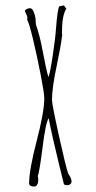

<svg xmlns="http://www.w3.org/2000/svg" viewBox="-20 -682 352 705"><path d="M105.5 2.9Q113.3 2.9 116.9 -4.4Q120.6 -11.7 120.6 -22Q120.6 -30.8 118.7 -34.2Q125.5 -54.7 136.7 -143.6Q147.5 -231 158.7 -248Q171.9 -179.7 196.3 -80.6L214.8 -4.9Q220.7 -2 227.5 -2Q233.9 -2 238.3 -5.9Q242.7 -9.8 242.7 -16.1Q242.7 -24.4 235.4 -36.6Q231 -43.9 230.5 -44.9Q222.7 -64.5 196.8 -181.6Q170.9 -298.8 170.9 -314.9Q170.9 -358.4 188 -439.5Q204.6 -517.6 207.5 -548.8L208.5 -549.8Q208.5 -553.2 208 -556.2Q207.5 -558.6 207.5 -562Q207.5 -626 223.6 -649.9L214.8 -662.1L207 -660.6L198.7 -659.2Q191.9 -656.7 185.5 -576.2Q183.6 -543.9 173.6 -477.5Q163.6 -411.1 157.7 -398.9Q149.4 -426.8 137.2 -492.2Q125.5 -555.2 111.8 -591.8L110.4 -614.7Q108.4 -628.4 103 -640.1Q97.7 -651.9 89.8 -651.9Q84.5 -651.9 78.1 -648.9Q71.8 -646 71.8 -642.1Q71.8 -638.7 76.2 -630.4Q80.6 -622.6 80.6 -616.2Q80.6 -614.3 80.1 -612.8L79.6 -608.9Q85.9 -601.6 101.1 -538.6Q116.2 -475.6 129.4 -407.2Q142.6 -338.9 142.6 -321.8Q142.6 -271.5 114.7 -164.6Q86.9 -57.6 86.9 -8.8Q86.9 2.9 105.5 2.9Z"/></svg>

Font: Amatica SC
Style: Regular
Weight: 400
Designer: Vernon Adams, Ben Nathan
Foundry: newtypography
Version: Version 2.001